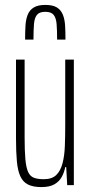

<svg xmlns="http://www.w3.org/2000/svg" viewBox="-20 -752 368 780"><path d="M148 8Q114 8 93.5 -2.5Q73 -13 62.5 -36Q52 -59 48.5 -97Q45 -135 45 -190V-510H80V-195Q80 -140 83 -106Q86 -72 94 -54Q102 -36 117.5 -30Q133 -24 158 -24Q191 -24 208.5 -41Q226 -58 234 -88.5Q242 -119 243.5 -159.5Q245 -200 245 -246V-510H280V0H253L249 -73H245Q241 -52 231 -33.5Q221 -15 201.5 -3.5Q182 8 148 8ZM164 -732Q195 -732 211.5 -721.5Q228 -711 235.5 -692Q243 -673 244.5 -647.5Q246 -622 246 -591H212Q212 -629 210 -654Q208 -679 198 -691.5Q188 -704 164 -704Q140 -704 130 -691.5Q120 -679 118 -654Q116 -629 116 -591H82Q82 -622 83.5 -647.5Q85 -673 92.5 -692Q100 -711 117 -721.5Q134 -732 164 -732Z"/></svg>

Font: Saira UltraCondensed Thin
Style: Regular
Weight: 250
Width: 1
Designer: Hector Gatti with collaboration of the Omnibus-Type team
Foundry: Omnibus-Type
Version: Version 1.101